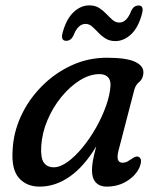

<svg xmlns="http://www.w3.org/2000/svg" viewBox="-20 -685 592 715"><path d="M421.5 -125Q409.5 -79 436.5 -79Q446 -79 454 -83.2Q462 -87.5 471.5 -94Q488 -106 497 -100.5Q512 -92.5 499.5 -62Q486.5 -32 453.2 -11Q420 10 376.5 10Q352 10 337.2 -5.2Q322.5 -20.5 322.5 -50.5Q322.5 -67 325.8 -86Q329 -105 338.5 -140Q293 -64.5 239.5 -27.2Q186 10 127.5 10Q79 10 50.5 -22.2Q22 -54.5 27 -126.5Q30 -191.5 58.2 -252.8Q86.5 -314 134.8 -363Q183 -412 245.2 -441Q307.5 -470 378 -470Q451.5 -470 483.8 -454.5Q516 -439 514 -412Q512 -390.5 498.5 -379.8Q485 -369 480 -350ZM133.5 -140.5Q131 -96 143.5 -79Q156 -62 180 -62Q204 -62 232 -82.2Q260 -102.5 287.5 -136Q315 -169.5 337.8 -209.8Q360.5 -250 375 -291Q389.5 -332 391.5 -366Q392.5 -387.5 381.5 -398.2Q370.5 -409 350.5 -409Q314.5 -409 277.5 -386Q240.5 -363 208.8 -324.2Q177 -285.5 156.8 -237.8Q136.5 -190 133.5 -140.5ZM409.5 -532Q388 -532 372.8 -541.8Q357.5 -551.5 345.8 -564Q334 -576.5 323 -586.2Q312 -596 298.5 -596Q270 -596 253 -551.5Q243.5 -533 226.5 -533Q205.5 -533 213 -562.5Q226.5 -613.5 253.5 -639.2Q280.5 -665 312.5 -665Q334.5 -665 349.5 -655.2Q364.5 -645.5 376.2 -633Q388 -620.5 399.2 -610.8Q410.5 -601 424 -601Q452.5 -601 469 -645.5Q478.5 -664.5 496 -664.5Q517 -664.5 509 -634.5Q495.5 -583 468.5 -557.5Q441.5 -532 409.5 -532Z"/></svg>

Font: Fraunces 9pt SuperSoft
Style: Italic
Weight: 400
Italic angle: -16°
Version: Version 1.000;[b76b70a41]